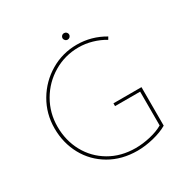

<svg xmlns="http://www.w3.org/2000/svg" viewBox="-182 -963 1098 1127"><g transform="rotate(-30 367.5 -399.0)"><path d="M432 8Q326 8 244.5 -39.5Q163 -87 118.5 -168.5Q74 -250 74 -349Q74 -448 122.5 -530.5Q171 -613 253 -661.5Q335 -710 432 -710Q531 -710 617 -659L607 -642Q569 -665 524 -678Q479 -691 433 -691Q341 -691 263 -645Q185 -599 139.5 -520.5Q94 -442 94 -349Q94 -255 136 -178Q178 -101 254.5 -56Q331 -11 430 -11Q478 -11 529.5 -23Q581 -35 617 -56V-285H447V-304H637V-43Q598 -20 541 -6Q484 8 432 8ZM402 -806Q411 -806 417.5 -799.5Q424 -793 424 -784Q424 -775 417.5 -768.5Q411 -762 402 -762Q392 -762 385.5 -769Q379 -776 379 -784Q379 -793 385.5 -799.5Q392 -806 402 -806Z"/></g></svg>

Font: Josefin Sans Thin
Style: Regular
Weight: 250
Designer: Santiago Orozco
Foundry: Typemade
Version: Version 2.000